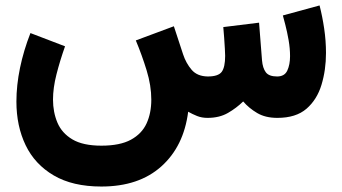

<svg xmlns="http://www.w3.org/2000/svg" viewBox="-20 -431 1251 702"><path d="M738.8 0Q717.8 0 700.7 -6.8Q683.6 -13.7 668 -22.5Q651.9 104 569.8 177.5Q487.8 251 350.6 251Q245.6 251 176.5 210.4Q107.4 169.9 73.7 99.9Q40 29.8 40 -59.6Q40 -119.1 53.2 -182.9Q66.4 -246.6 91.3 -310.1L217.8 -261.7Q199.2 -209 186.5 -159.2Q173.8 -109.4 173.8 -66.9Q173.8 -21 189.9 17.3Q206.1 55.7 244.6 78.6Q283.2 101.6 350.6 101.6Q418.9 101.6 458.7 79.8Q498.5 58.1 515.9 20.3Q533.2 -17.6 533.2 -66.4Q533.2 -118.2 516.1 -173.8Q499 -229.5 476.6 -283.2L615.7 -335L649.4 -232.4Q660.2 -199.7 680.7 -175.8Q701.2 -151.9 739.7 -151.4Q778.3 -151.4 790.8 -168.5Q803.2 -185.5 803.2 -226.6Q803.2 -233.4 802.2 -252Q801.3 -270.5 799.6 -292.7Q797.9 -314.9 796.4 -332L927.2 -348.1L938 -210.4Q940.4 -182.1 951.9 -166.7Q963.4 -151.4 993.2 -151.4Q1020.5 -151.4 1030.5 -173.1Q1040.5 -194.8 1040.5 -225.6Q1040.5 -253.9 1035.2 -284.4Q1029.8 -314.9 1023.4 -339.6Q1017.1 -364.3 1014.2 -374.5L1148.4 -411.1Q1158.7 -371.1 1165.3 -326.4Q1171.9 -281.7 1171.9 -237.3Q1171.9 -175.3 1155.5 -121.1Q1139.2 -66.9 1100.6 -33.4Q1062 0 994.1 0Q950.2 0 920.2 -17.8Q890.1 -35.6 869.1 -60.1Q844.7 -36.1 813.5 -18.1Q782.2 0 738.8 0Z"/></svg>

Font: Vazirmatn UI Black
Style: Regular
Weight: 900
Designer: Saber Rastikerdar
Foundry: Saber Rastikerdar
Version: Version 33.003